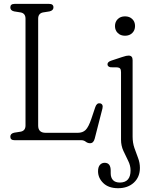

<svg xmlns="http://www.w3.org/2000/svg" viewBox="-20 -720 770 986"><path d="M234.5 -661.5 200 -656Q176 -650.5 176 -624V-75Q176 -38 214.5 -38H379.5Q404.5 -38 419.5 -52.5Q434.5 -67 449 -109.5L469.5 -170.5Q477 -192 493.5 -189.5Q511.5 -185.5 506 -162.5L466.5 -8.5Q460.5 15.5 442.5 15.5Q430.5 15.5 420.5 7.8Q410.5 0 397.5 0H55Q33 0 33 -18Q33 -34 52.5 -38.5L87 -44Q111 -49 111 -76V-624Q111 -651 87 -656L52.5 -661.5Q33 -666 33 -682Q33 -700 55 -700H232.5Q254.5 -700 254.5 -682Q254.5 -666.5 234.5 -661.5ZM622 -536.5Q599 -536.5 584.8 -550.5Q570.5 -564.5 570.5 -586Q570.5 -608 584.8 -622Q599 -636 622 -636Q645 -636 659.2 -622.2Q673.5 -608.5 673.5 -586.5Q673.5 -564.5 659.2 -550.5Q645 -536.5 622 -536.5ZM661 -18.5Q661 13 670.2 39.8Q679.5 66.5 689 91.2Q698.5 116 698.5 142Q698.5 189 667.5 217.8Q636.5 246.5 586.5 246.5Q537.5 246.5 510.5 220.2Q483.5 194 483.5 159.5Q483.5 138 493 127Q502.5 116 517.5 116Q548.5 116 548.5 156.5V170Q548.5 192 560.2 204.8Q572 217.5 596.5 217.5Q650.5 216.5 650.5 155Q650.5 130 638.2 105.8Q626 81.5 613.8 55Q601.5 28.5 601.5 -2.5V-349Q601.5 -362 597.2 -367.5Q593 -373 583 -374L548 -374.5Q532 -377.5 532 -390Q532 -402 551 -408.5L607 -427Q620.5 -431.5 627.5 -433Q634.5 -434.5 640.5 -434.5Q661 -434.5 661 -411.5Z"/></svg>

Font: Fraunces 144pt SuperSoft Light
Style: Regular
Weight: 300
Version: Version 1.000;[0bf87f6ff]